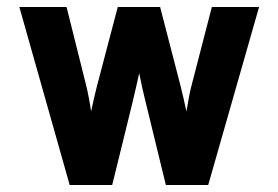

<svg xmlns="http://www.w3.org/2000/svg" viewBox="-20 -531 799 551"><path d="M180 0 35.5 -511H171L227.5 -285Q231 -271 235 -250Q239 -229 241.5 -211.5Q245 -228.5 250 -250Q255 -271.5 258.5 -285L318 -511H439.5L498 -285Q501.5 -271 506.5 -249.8Q511.5 -228.5 515 -211Q518 -229 521.8 -249.8Q525.5 -270.5 529.5 -285L588 -511H723.5L577.5 0H456L397.5 -240Q394 -253 388.5 -277.8Q383 -302.5 379.5 -321Q375.5 -302.5 369.8 -277.8Q364 -253 361 -240L302 0Z"/></svg>

Font: Overpass ExtraBold
Style: Regular
Weight: 800
Designer: Delve Withrington, Dave Bailey, Thomas Jockin
Foundry: Delve Fonts LLC
Version: Version 4.000; ttfautohint (v1.8.3)